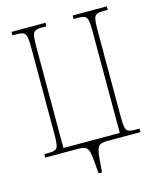

<svg xmlns="http://www.w3.org/2000/svg" viewBox="-127 -804 874 1053"><g transform="rotate(-15 310.0 -277.5)"><path d="M300 159 295 93Q292 55 286.5 34.5Q281 14 267.5 7Q254 0 229 0H40V-20H67Q91 -20 103 -26Q115 -32 118.5 -51Q122 -70 122 -108V-606Q122 -645 118 -663.5Q114 -682 102 -688Q90 -694 66 -694H40V-714H233V-694H206Q182 -694 170 -688Q158 -682 154 -663.5Q150 -645 150 -606V-25H470V-606Q470 -645 466 -663.5Q462 -682 450 -688Q438 -694 414 -694H387V-714H581V-694H554Q530 -694 518 -688Q506 -682 502 -663.5Q498 -645 498 -606V-108Q498 -70 501.5 -51Q505 -32 517 -26Q529 -20 553 -20H581V0H391Q366 0 352.5 7Q339 14 333.5 34.5Q328 55 325 93L320 159Z"/></g></svg>

Font: Noto Serif Condensed Thin
Style: Regular
Weight: 100
Width: 3
Designer: Monotype Design Team
Foundry: Monotype Imaging Inc.
Version: Version 2.013; ttfautohint (v1.8.4.7-5d5b)